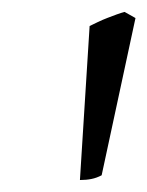

<svg xmlns="http://www.w3.org/2000/svg" viewBox="-20 -718 245 319"><path d="M148.9 -426.8Q140.6 -422.4 132.1 -420.7Q123.5 -418.9 112.8 -418.9L128.9 -674.8Q134.8 -677.7 142.6 -681.4Q150.4 -685.1 158.4 -688.2Q166.5 -691.4 174.1 -694.1Q181.6 -696.8 187 -698.2L205.1 -688Z"/></svg>

Font: Gentium Plus
Style: Italic
Weight: 400
Italic angle: -8°
Designer: J. Victor Gaultney, Annie Olsen, Iska Routamaa
Foundry: SIL International
Version: Version 1.510